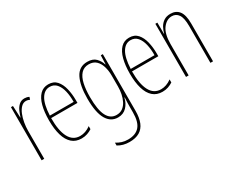

<svg xmlns="http://www.w3.org/2000/svg" viewBox="-99 -972 2038 1649"><g transform="rotate(-30 920.0 -147.5)"><path d="M208 -535Q218 -535 230.5 -532.5Q243 -530 253 -524L245 -500Q239 -503 229 -506Q219 -509 208 -509Q181 -509 160 -487.5Q139 -466 125 -431.5Q111 -397 104 -356.5Q97 -316 97 -277V0H71V-527H91L96 -409H98Q106 -436 118.5 -465Q131 -494 153 -514.5Q175 -535 208 -535Z M445 -537Q498 -537 528 -503Q558 -469 571 -415Q584 -361 584 -301V-273H323Q322 -148 357.5 -81.5Q393 -15 464 -15Q490 -15 516 -24Q542 -33 568 -52V-22Q547 -8 521 1Q495 10 464 10Q407 10 370 -23Q333 -56 315 -117.5Q297 -179 297 -264Q297 -347 313 -408Q329 -469 362 -503Q395 -537 445 -537ZM445 -512Q393 -512 361 -459Q329 -406 324 -297H560Q561 -356 549.5 -404.5Q538 -453 512.5 -482.5Q487 -512 445 -512Z M832 -537Q888 -537 916.5 -507Q945 -477 956 -440H959L962 -527H982V35Q982 104 963 150Q944 196 905 219Q866 242 805 242Q773 242 745 234.5Q717 227 692 212V184Q719 200 745 208.5Q771 217 805 217Q880 217 918 174Q956 131 956 35V-12Q956 -35 956.5 -57.5Q957 -80 959 -111H956Q945 -60 911.5 -25Q878 10 825 10Q754 10 715 -56.5Q676 -123 676 -262Q676 -390 713 -463.5Q750 -537 832 -537ZM832 -512Q785 -512 756 -480.5Q727 -449 714.5 -393Q702 -337 702 -262Q702 -135 733 -75Q764 -15 825 -15Q861 -15 886 -33.5Q911 -52 926.5 -82.5Q942 -113 949 -149Q956 -185 956 -221V-329Q956 -378 943.5 -419.5Q931 -461 904 -486.5Q877 -512 832 -512Z M1247 -537Q1300 -537 1330 -503Q1360 -469 1373 -415Q1386 -361 1386 -301V-273H1125Q1124 -148 1159.5 -81.5Q1195 -15 1266 -15Q1292 -15 1318 -24Q1344 -33 1370 -52V-22Q1349 -8 1323 1Q1297 10 1266 10Q1209 10 1172 -23Q1135 -56 1117 -117.5Q1099 -179 1099 -264Q1099 -347 1115 -408Q1131 -469 1164 -503Q1197 -537 1247 -537ZM1247 -512Q1195 -512 1163 -459Q1131 -406 1126 -297H1362Q1363 -356 1351.5 -404.5Q1340 -453 1314.5 -482.5Q1289 -512 1247 -512Z M1657 -537Q1712 -537 1741.5 -498.5Q1771 -460 1771 -375V0H1745V-365Q1745 -445 1721.5 -479Q1698 -513 1657 -513Q1605 -513 1567 -462.5Q1529 -412 1529 -311V0H1503V-527H1523L1524 -415H1526Q1533 -445 1548.5 -473Q1564 -501 1590.5 -519Q1617 -537 1657 -537Z"/></g></svg>

Font: Noto Sans Khmer ExtraCondensed Thin
Style: Regular
Weight: 250
Width: 2
Designer: Danh Hong and the Monotype Design Team
Foundry: Monotype Imaging Inc.
Version: Version 2.004